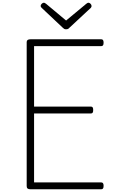

<svg xmlns="http://www.w3.org/2000/svg" viewBox="-20 -1383 834 1403"><path d="M202 0Q188 0 181.5 -5.5Q175 -11 175 -23V-1076Q175 -1086 182 -1091Q189 -1096 203 -1096H720Q728 -1096 732.5 -1090.5Q737 -1085 737 -1071Q737 -1057 732.5 -1051.5Q728 -1046 720 -1046H229V-604H645Q653 -604 657 -598.5Q661 -593 661 -579Q661 -565 657 -559.5Q653 -554 645 -554H229V-50H720Q728 -50 732.5 -44.5Q737 -39 737 -25Q737 -11 732.5 -5.5Q728 0 720 0ZM627 -1363Q634 -1363 641.5 -1355.5Q649 -1348 649 -1339Q649 -1336 648 -1333Q647 -1330 644 -1326L488 -1181Q483 -1175 477.5 -1172Q472 -1169 463 -1169Q454 -1169 449 -1172Q444 -1175 438 -1181L283 -1327Q280 -1331 278.5 -1334Q277 -1337 277 -1339Q277 -1348 285 -1355.5Q293 -1363 300 -1363Q305 -1363 308.5 -1360.5Q312 -1358 317 -1355L463 -1233L610 -1355Q614 -1358 618 -1360.5Q622 -1363 627 -1363Z"/></svg>

Font: Playwrite FR Moderne ExtraLight
Style: Regular
Weight: 250
Version: Version 1.002